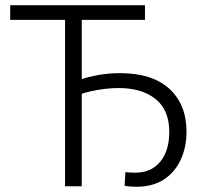

<svg xmlns="http://www.w3.org/2000/svg" viewBox="-20 -713 767 735"><path d="M501 2Q491 2 478.5 1Q466 0 457 -2L460 -54Q469 -53 476.5 -52.5Q484 -52 498 -52Q559 -52 593.5 -94Q628 -136 628 -208Q628 -292 575.5 -334Q523 -376 434 -376Q408 -376 379.5 -372.5Q351 -369 327.5 -363.5Q304 -358 293 -354V0H229V-637H19V-693H535V-637H293V-410Q314 -418 354.5 -425.5Q395 -433 439 -433Q563 -433 628.5 -373Q694 -313 694 -208Q694 -150 672 -102Q650 -54 607.5 -26Q565 2 501 2Z"/></svg>

Font: Ubuntu Sans Light
Style: Regular
Weight: 300
Designer: Dalton Maag Ltd
Foundry: Dalton Maag Ltd
Version: Version 1.006; ttfautohint (v1.8.4.7-5d5b)